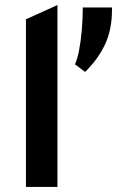

<svg xmlns="http://www.w3.org/2000/svg" viewBox="-20 -742 483 762"><path d="M83 0V-665.5L208 -722V0ZM317.5 -456.5 277.5 -487Q286.5 -505 293.5 -540.5Q300.5 -576 304.5 -621Q308.5 -666 308.5 -712.5H424.5V-704.5Q424.5 -623 395.8 -563.5Q367 -504 317.5 -456.5Z"/></svg>

Font: Overpass
Style: Bold
Weight: 700
Designer: Delve Withrington, Dave Bailey, Thomas Jockin
Foundry: Delve Fonts LLC
Version: Version 4.000; ttfautohint (v1.8.3)